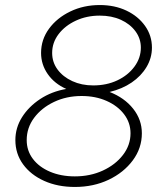

<svg xmlns="http://www.w3.org/2000/svg" viewBox="-20 -731 648 762"><path d="M277 11Q209 11 155.5 -13Q102 -37 71.5 -79Q41 -121 41 -175Q41 -224 67.5 -266Q94 -308 139.5 -338Q185 -368 243 -378Q196 -399 169.5 -437Q143 -475 143 -521Q143 -574 174.5 -617Q206 -660 259 -685.5Q312 -711 376 -711Q435 -711 481.5 -689Q528 -667 555.5 -628.5Q583 -590 583 -542Q583 -501 561.5 -465Q540 -429 502.5 -403.5Q465 -378 415 -366Q474 -343 508.5 -299.5Q543 -256 543 -202Q543 -143 507 -94.5Q471 -46 411 -17.5Q351 11 277 11ZM350 -392Q403 -392 445.5 -412Q488 -432 513.5 -466.5Q539 -501 539 -542Q539 -578 517.5 -607Q496 -636 459.5 -652.5Q423 -669 376 -669Q324 -669 281 -649Q238 -629 212.5 -595.5Q187 -562 187 -521Q187 -484 208.5 -455Q230 -426 267 -409Q304 -392 350 -392ZM277 -31Q338 -31 388 -54Q438 -77 468 -116Q498 -155 498 -202Q498 -244 472.5 -277.5Q447 -311 403 -330.5Q359 -350 304 -350Q244 -350 194.5 -326.5Q145 -303 115.5 -263.5Q86 -224 86 -175Q86 -133 110.5 -100.5Q135 -68 178.5 -49.5Q222 -31 277 -31Z"/></svg>

Font: Red Hat Display VF
Style: Italic
Weight: 300
Italic angle: -12°
Designer: Pentagram, MCKL
Foundry: Pentagram, MCKL
Version: Version 1.023